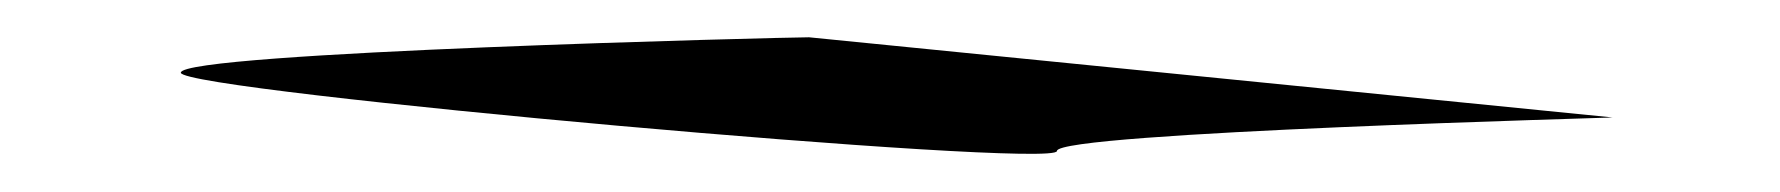

<svg xmlns="http://www.w3.org/2000/svg" viewBox="-20 17 955 103"><path d="M77 56C77 66 547 108 547 98C547 88 852 80 845 80L414 37C402 37 77 45 77 56Z"/></svg>

Font: Ampere
Style: SuExt
Weight: 400
Version: Version 1